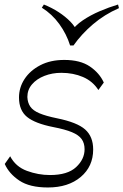

<svg xmlns="http://www.w3.org/2000/svg" viewBox="-20 -821 546 849"><path d="M192 8Q111 8 65.5 -22.5Q20 -53 1 -96L25 -130Q49 -84 99 -65.5Q149 -47 201 -47Q279 -47 316.5 -82Q354 -117 354 -161Q354 -188 341 -206Q328 -224 298 -236.5Q268 -249 216 -259Q135 -275 99.5 -304Q64 -333 64 -390Q64 -434 88.5 -471.5Q113 -509 158 -532.5Q203 -556 264 -556Q335 -556 377.5 -527Q420 -498 439 -456L415 -423Q390 -462 347 -480.5Q304 -499 251 -499Q211 -499 176.5 -485.5Q142 -472 121.5 -448Q101 -424 101 -392Q102 -367 114 -349.5Q126 -332 154.5 -320Q183 -308 232 -298Q321 -280 356.5 -248.5Q392 -217 392 -160Q392 -85 337 -38.5Q282 8 192 8ZM502 -801 506 -785Q442 -757 391 -713.5Q340 -670 305 -620H290Q274 -671 242 -715Q210 -759 165 -787L174 -801Q209 -787 239 -767.5Q269 -748 291 -725.5Q313 -703 322 -679H293Q312 -708 346 -731Q380 -754 421 -771.5Q462 -789 502 -801Z"/></svg>

Font: Savate ExtraLight
Style: Italic
Weight: 200
Italic angle: -11°
Designer: Max Esnée
Foundry: Plomb Type
Version: Version 2.000